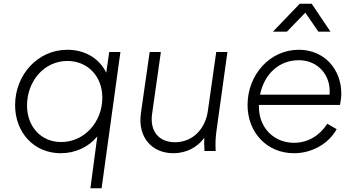

<svg xmlns="http://www.w3.org/2000/svg" viewBox="-20 -810 1909 1030"><path d="M465 200H525L626 -531H566L550 -420C513 -496 437 -543 341 -543C182 -543 61 -408 61 -246C61 -100 161 12 306 12C384 12 455 -21 502 -78ZM125 -244C125 -374 216 -483 342 -483C448 -483 529 -403 529 -286C529 -157 434 -48 308 -48C200 -48 125 -131 125 -244Z M910 12C978 12 1039 -19 1076 -71C1075 -49 1075 -27 1077 0H1137C1135 -42 1136 -72 1142 -113L1200 -531H1140L1095 -214C1081 -117 1013 -47 919 -47C837 -47 782 -101 796 -200L843 -531H783L736 -204C717 -69 799 12 910 12Z M1557 12C1657 12 1745 -42 1786 -117L1736 -146C1696 -85 1635 -44 1557 -44C1451 -44 1369 -123 1369 -237V-247H1804C1807 -263 1811 -288 1811 -308C1811 -436 1722 -543 1583 -543C1426 -543 1308 -407 1308 -247C1308 -98 1413 12 1557 12ZM1375 -302C1397 -410 1474 -487 1583 -487C1685 -487 1757 -407 1748 -302ZM1444 -640H1519L1618 -742L1688 -640H1753L1652 -790H1588Z"/></svg>

Font: Mluvka Light
Style: Italic
Weight: 300
Italic angle: -8°
Designer: Modified by Jiří Krblich, Original typeface by Gumpita Rahayu
Foundry: Gumpita Rahayu & Jiří Krblich
Version: Version 2.000;Glyphs 3.1.1 (3134)